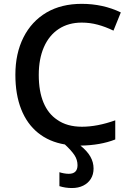

<svg xmlns="http://www.w3.org/2000/svg" viewBox="-20 -744 672 994"><path d="M287.6 219.7V147.5Q297.4 150.9 310.5 153.3Q323.7 155.8 335.9 155.8Q381.3 155.8 381.3 111.3Q381.3 83 365.5 59.1Q349.6 35.2 315.9 3.9Q234.4 -9.8 177 -56.2Q119.6 -102.5 89.6 -178.7Q59.6 -254.9 59.6 -356.9Q59.6 -466.8 101.3 -550Q143.1 -633.3 220.7 -679.2Q297.4 -724.1 402.8 -724.1Q513.2 -724.1 605.5 -679.7L567.4 -585.4Q525.9 -605.5 485.8 -616.2Q445.8 -627 403.3 -627Q334.5 -627 284.4 -594.2Q234.4 -561.5 207.5 -500.5Q180.7 -439.5 180.7 -356Q180.7 -271.5 205.1 -213.1Q229.5 -154.8 275.9 -124Q326.7 -87.9 404.3 -87.9Q483.9 -87.9 576.7 -121.1V-22Q500 8.3 396.5 9.8Q431.2 37.6 447.8 66.7Q464.4 95.7 464.4 128.4Q464.4 159.2 450.2 181.9Q436 204.6 410.9 217Q385.7 229.5 352.5 229.5Q318.4 229.5 287.6 219.7Z"/></svg>

Font: Viking Open Sans Light
Style: Bold
Weight: 600
Foundry: Ascender Corporation
Version: Version 2.001